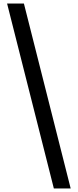

<svg xmlns="http://www.w3.org/2000/svg" viewBox="-20 -886 439 1084"><path d="M284 178 20 -866H115L379 178Z"/></svg>

Font: Noto Sans Malayalam UI SemiCondensed Medium
Style: Regular
Weight: 500
Width: 4
Designer: Jelle Bosma - Monotype Design Team
Foundry: Monotype Imaging Inc.
Version: Version 2.104; ttfautohint (v1.8.4.7-5d5b)